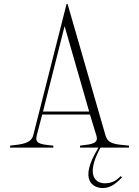

<svg xmlns="http://www.w3.org/2000/svg" viewBox="-20 -745 702 969"><path d="M31 -10V0H249V-10C177 -17 155 -21 166 -64L193 -167H434L466 -62C479 -21 446 -17 384 -10V0H477C374 167 451 204 499 204C531 204 560 188 596 150L589 144C563 171 539 180 508 180C467 180 408 145 487 0H631V-10C558 -17 525 -18 512 -63L321 -725H316L148 -63C137 -21 93 -17 31 -10ZM197 -182 306 -613 430 -182Z"/></svg>

Font: Sprat Condensed Thin
Style: Regular
Weight: 100
Width: 3
Designer: Ethan Nakache
Foundry: Collletttivo
Version: Version 2.000;Glyphs 3.2 (3217)